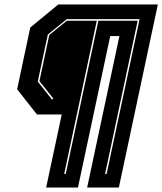

<svg xmlns="http://www.w3.org/2000/svg" viewBox="-20 -720 724 857"><path d="M186 117 255.5 -209H145L56.5 -321.5L115 -597L240 -700H684.5L510.5 117H369L513 -559H472L328 117ZM266.5 56.5 273.5 56 419 -627.5H594.5L449 56.5L456 56L603 -634.5H278L193.5 -566L148.5 -356L212.5 -275L218 -280L156 -358L200 -564L278.5 -627.5H412Z"/></svg>

Font: Tourney Expanded ExtraBold
Style: Italic
Weight: 800
Width: 7
Italic angle: -12°
Designer: Tyler Finck
Foundry: Etcetera Type Co
Version: Version 1.010; ttfautohint (v1.8.3)